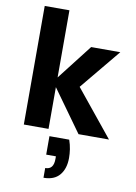

<svg xmlns="http://www.w3.org/2000/svg" viewBox="-107 -788 814 1148"><g transform="rotate(10 300.5 -213.5)"><path d="M401 0 197 -284 385 -526H562L309 -220V-341L586 0ZM69 0V-720H219V0ZM240 293V234Q266 234 278.5 218Q291 202 291 170V154H232V42H352Q362 71 366 98Q370 125 370 150Q370 215 337.5 254Q305 293 240 293Z"/></g></svg>

Font: DM Sans 9pt Black
Style: Regular
Weight: 900
Version: Version 4.004;gftools[0.9.30]